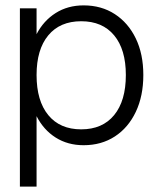

<svg xmlns="http://www.w3.org/2000/svg" viewBox="-20 -531 597 714"><path d="M54 -500H116V-404Q142 -454 187 -482.5Q232 -511 291 -511Q357 -511 407 -478.5Q457 -446 485 -388Q513 -330 513 -252Q513 -174 485 -115Q457 -56 407 -23.5Q357 9 291 9Q232 9 187 -19.5Q142 -48 116 -99V163H54ZM448 -252Q448 -347 404.5 -399.5Q361 -452 282 -452Q203 -452 159.5 -399.5Q116 -347 116 -252Q116 -156 159.5 -103Q203 -50 282 -50Q361 -50 404.5 -103Q448 -156 448 -252Z"/></svg>

Font: Overused Grotesk Book
Style: Regular
Weight: 350
Version: Version 0.003